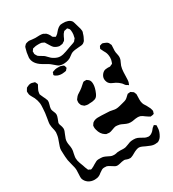

<svg xmlns="http://www.w3.org/2000/svg" viewBox="-232 -1077 1132 1253"><g transform="rotate(-30 333.5 -450.5)"><path d="M214 -679Q215 -683 219 -691Q219 -695 220 -696Q224 -698 234 -701Q244 -705 256.5 -705.5Q269 -706 281 -705Q286 -704 291 -702Q296 -700 299 -699Q300 -699 302.5 -697.5Q305 -696 306 -695Q307 -694 308.5 -689.5Q310 -685 310 -684L312 -675Q312 -674 309.5 -672Q307 -670 306 -669Q302 -662 298 -660Q296 -659 293 -659Q290 -659 288 -658Q276 -656 268 -656Q242 -656 225 -667Q215 -672 214 -679ZM633 -57V-55Q633 -26 626 -8Q622 4 613 19Q604 32 598 35Q597 36 593.5 38.5Q590 41 587 42Q584 44 574 44Q570 45 563 45Q549 45 535.5 40Q522 35 502 26Q498 24 485.5 18Q473 12 461 11Q442 11 410 30Q401 36 387 41Q385 41 383.5 42Q382 43 380 43H376Q363 43 351 38Q349 37 344.5 35.5Q340 34 338 34H335Q329 34 327 35Q320 35 306 39Q290 43 282 43Q273 43 266 39.5Q259 36 251 30.5Q243 25 236 21Q226 15 217 12Q211 11 198 11Q189 11 180.5 15.5Q172 20 160 29Q150 38 141 42Q127 49 107 49Q80 49 60 35Q42 22 35 2Q33 -4 33 -16Q33 -31 34 -38Q35 -47 35 -65Q35 -82 25 -116Q19 -138 17 -150Q15 -162 14 -178Q13 -194 13 -200Q12 -209 12 -228Q12 -239 16.5 -253Q21 -267 26 -280Q31 -292 35 -305.5Q39 -319 40 -329Q42 -341 42 -346Q42 -354 40 -363Q38 -372 37 -376Q36 -380 34 -390.5Q32 -401 32 -410Q32 -420 34.5 -433.5Q37 -447 38 -454Q45 -492 46 -523Q47 -531 47 -546Q47 -561 45 -568Q43 -584 33 -607Q29 -615 21.5 -627.5Q14 -640 12 -649Q11 -652 11.5 -655Q12 -658 11 -661Q11 -663 10.5 -666.5Q10 -670 11 -672Q12 -674 17 -682L23 -692Q25 -694 28 -695Q31 -696 33 -697Q42 -702 44 -702Q52 -704 56 -704Q66 -704 73 -701Q86 -698 87 -697Q89 -695 89.5 -692Q90 -689 92 -687Q93 -685 94.5 -682Q96 -679 96 -677Q96 -673 90 -664Q87 -658 81.5 -647.5Q76 -637 75 -628Q73 -620 73 -614L77 -604L86 -584Q94 -569 95 -564L99 -554Q101 -539 94 -519Q93 -516 91 -508.5Q89 -501 89 -494Q89 -487 92 -479Q95 -471 96 -469Q103 -455 103 -445Q103 -434 97 -419Q91 -404 89 -398Q88 -396 87 -393Q86 -390 86 -387Q86 -379 92 -365Q93 -362 95 -355Q97 -348 97 -342Q97 -327 86 -305Q79 -289 75.5 -278Q72 -267 72 -255Q72 -242 75 -228Q76 -224 77 -215.5Q78 -207 78 -200Q78 -186 73 -168Q68 -143 68 -136Q68 -117 76 -95.5Q84 -74 86 -69Q92 -49 97 -39Q100 -30 101 -29L109 -26Q116 -21 119 -21Q122 -21 126 -23Q130 -25 132 -26Q138 -28 155 -39Q174 -50 177 -51Q190 -56 212 -54Q227 -54 240 -48Q246 -46 259 -39Q272 -32 280 -30Q286 -28 302 -28Q306 -28 312.5 -29.5Q319 -31 323 -32Q330 -33 344 -33Q352 -32 367 -32Q380 -32 387 -34Q395 -36 407 -41Q419 -46 428 -49Q440 -52 456 -52Q466 -52 471 -51Q484 -49 498 -41Q512 -33 516 -31Q525 -25 535 -22Q550 -19 551 -19Q570 -19 589 -38Q592 -41 596 -46.5Q600 -52 603 -55Q604 -57 612 -62Q617 -67 619 -67Q620 -67 623 -64Q624 -63 628 -61Q632 -59 633 -57ZM487 -489Q487 -504 496.5 -518Q506 -532 520 -538Q528 -541 541 -541Q546 -542 552 -541Q558 -540 563 -541L573 -546Q575 -547 577 -547.5Q579 -548 581 -549Q583 -551 586 -560Q592 -575 592 -592Q592 -617 583 -635Q580 -640 575.5 -648.5Q571 -657 568 -664Q567 -666 565.5 -668.5Q564 -671 564 -674L568 -682Q569 -684 570.5 -687.5Q572 -691 574 -692Q575 -693 579 -693Q581 -694 585.5 -695.5Q590 -697 593 -697Q594 -697 603 -694Q622 -688 631 -678Q633 -676 634.5 -672Q636 -668 637 -666L641 -658V-655Q641 -644 640 -634Q639 -624 639 -615Q639 -607 640 -601.5Q641 -596 642 -592Q646 -574 646 -564Q646 -560 644 -550Q642 -542 636 -530Q630 -518 627 -509Q621 -490 620 -466Q619 -442 619 -437Q619 -419 618 -410Q618 -408 617 -399Q616 -390 612 -382Q612 -380 610.5 -377.5Q609 -375 608 -374Q606 -374 601 -379Q599 -380 595.5 -381.5Q592 -383 591 -385Q587 -388 583 -394.5Q579 -401 575 -405Q559 -421 542 -430Q535 -434 522.5 -439Q510 -444 504 -450Q496 -456 491.5 -467.5Q487 -479 487 -489ZM315 -503Q318 -505 322 -508Q326 -511 330 -514Q337 -519 342.5 -525Q348 -531 355 -536Q356 -537 358.5 -539Q361 -541 364 -542Q366 -543 370 -542.5Q374 -542 376 -542Q377 -542 380 -542.5Q383 -543 385 -542L393 -536Q394 -535 396.5 -533.5Q399 -532 401 -529Q410 -519 410 -497Q410 -470 394 -434Q385 -414 374 -408Q372 -406 368 -405Q364 -404 361 -403Q350 -399 326 -399Q315 -397 305 -399Q292 -402 289 -403Q288 -403 282 -409Q274 -415 272 -418Q271 -419 270.5 -422Q270 -425 269 -426Q268 -428 266.5 -432.5Q265 -437 265 -439V-443Q265 -455 268 -462L275 -471Q281 -480 289.5 -486.5Q298 -493 315 -503ZM660 -151Q660 -148 659 -145Q658 -142 657 -140L655 -132Q654 -130 646 -128Q630 -125 627 -126Q625 -127 617 -132Q617 -132 599 -144Q586 -155 572 -161Q562 -164 552 -164Q545 -164 536.5 -163Q528 -162 524 -161Q511 -158 497 -158Q481 -158 467 -164Q453 -170 451 -171Q435 -179 427 -181L409 -184Q398 -186 386 -182Q374 -178 372 -177Q352 -169 343 -169H340Q335 -169 332 -170Q325 -170 321 -171Q319 -172 316.5 -173.5Q314 -175 312 -176Q285 -193 276 -230Q273 -239 273 -251Q273 -259 274 -262L278 -268Q280 -270 282 -274Q284 -278 286 -279Q290 -282 295 -285Q300 -288 305 -289Q320 -294 354 -292L374 -291Q389 -291 415 -289Q423 -288 436 -285Q449 -282 458 -282Q471 -282 488 -286.5Q505 -291 513 -293Q534 -298 541 -302Q548 -305 565 -322Q571 -328 573 -329Q576 -330 585 -330L592 -331Q596 -331 603 -324Q609 -322 612 -318Q615 -316 617 -308Q618 -306 619.5 -303Q621 -300 621 -298V-294L620 -259Q620 -242 623 -233Q626 -219 640 -200Q650 -182 654 -173Q660 -155 660 -151ZM483 -758Q471 -752 448 -752Q413 -750 397 -744Q389 -741 379 -733Q369 -725 361 -720Q347 -712 329.5 -709Q312 -706 296 -708Q281 -711 275 -714Q271 -716 268.5 -718.5Q266 -721 264 -722Q256 -728 244.5 -738.5Q233 -749 223 -755L204 -766L185 -777Q132 -809 132 -855Q132 -862 137 -892Q140 -907 144 -919Q145 -921 145.5 -924Q146 -927 147 -929Q155 -939 161 -944Q167 -947 182 -950Q189 -951 197.5 -949.5Q206 -948 209 -948Q225 -946 233 -946L265 -947Q279 -947 291 -944Q294 -943 296 -941Q298 -939 301 -938Q307 -936 310 -933Q320 -924 328 -909Q329 -907 330.5 -902.5Q332 -898 334 -897Q335 -895 338.5 -893.5Q342 -892 343 -891Q344 -890 348 -888Q352 -886 353 -886Q354 -886 356 -888Q358 -890 359 -890Q370 -897 377 -907Q399 -934 419 -939Q423 -940 427 -939.5Q431 -939 435 -940Q455 -941 472.5 -935Q490 -929 499 -915Q501 -912 503 -904Q505 -900 512 -873Q521 -846 521 -833Q521 -824 517 -817Q512 -796 497 -770Q488 -761 483 -758ZM407 -877Q403 -871 398.5 -861.5Q394 -852 392 -847L386 -837Q382 -833 374 -829Q370 -825 367 -824Q365 -823 359 -823Q349 -821 344 -821Q334 -822 323.5 -826.5Q313 -831 305 -838Q297 -846 288 -862Q278 -879 275 -883Q272 -889 270 -890Q266 -893 259 -895.5Q252 -898 250 -899Q247 -900 243.5 -899.5Q240 -899 236 -900H224Q207 -900 199 -897Q197 -896 192.5 -895.5Q188 -895 186 -894L181 -887Q180 -885 177.5 -882.5Q175 -880 174 -877L175 -871Q175 -870 174.5 -865Q174 -860 176 -856Q177 -854 178.5 -851.5Q180 -849 181 -847Q181 -847 187 -838Q196 -832 196 -832L224 -815Q231 -810 240 -800Q249 -790 256 -784Q275 -769 295 -763Q304 -760 315 -760Q335 -760 360.5 -769.5Q386 -779 395 -782Q400 -784 411 -787.5Q422 -791 430 -794L440 -799Q442 -800 447 -808L454 -816Q456 -822 456 -827Q460 -839 460 -856Q460 -866 459 -871L457 -881Q456 -884 453.5 -886Q451 -888 450 -890Q444 -896 444 -896Q443 -897 441 -896Q439 -895 438 -895L419 -891Q417 -888 413.5 -884.5Q410 -881 407 -877Z"/></g></svg>

Font: Rubik-Burned
Style: Regular
Weight: 400
Designer: NaN (generative design), Hubert & Fischer (Rubik source font outlines)
Foundry: NaN, Hubert & Fischer
Version: Version 1.000